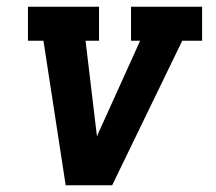

<svg xmlns="http://www.w3.org/2000/svg" viewBox="-20 -550 640 570"><path d="M175 0 109 -429H63V-530H274V-429H234L264 -177Q265 -169 266 -161Q267 -153 268 -145Q271 -153 274.5 -161Q278 -169 282 -177L396 -429H369V-530H580V-429H521L313 0Z"/></svg>

Font: Iosevka Slab Extended Oblique
Style: Bold
Weight: 700
Width: 7
Italic angle: -9°
Monospace: yes
Designer: Belleve Invis
Foundry: Belleve Invis
Version: Version 11.1.1; ttfautohint (v1.8.3)